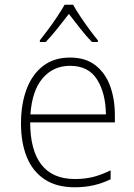

<svg xmlns="http://www.w3.org/2000/svg" viewBox="-20 -784 570 814"><path d="M298 10Q219 10 168.5 -24Q118 -58 93.5 -118.5Q69 -179 69 -261Q69 -341 92 -404Q115 -467 161.5 -503.5Q208 -540 277 -540Q343 -540 385 -507Q427 -474 447 -419Q467 -364 467 -296V-265H108Q108 -147 155.5 -86Q203 -25 298 -25Q340 -25 375.5 -34Q411 -43 449 -62V-24Q380 10 298 10ZM429 -299Q428 -389 391.5 -447Q355 -505 277 -505Q206 -505 161 -452.5Q116 -400 109 -299ZM149 -613Q165 -633 185 -660Q205 -687 223.5 -715Q242 -743 254 -764H290Q302 -742 321 -713.5Q340 -685 360 -658Q380 -631 395 -613V-606H370Q345 -631 319.5 -664Q294 -697 272 -725Q251 -698 224.5 -664.5Q198 -631 174 -606H149Z"/></svg>

Font: Noto Sans Mono Condensed ExtraLight
Style: Regular
Weight: 200
Width: 3
Designer: Monotype Design Team
Foundry: Monotype Imaging Inc.
Version: Version 2.014; ttfautohint (v1.8.4.7-5d5b)